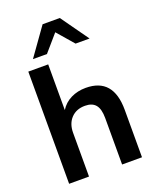

<svg xmlns="http://www.w3.org/2000/svg" viewBox="-169 -1036 922 1134"><g transform="rotate(-20 292.5 -469.5)"><path d="M65 0V-705H190V-418Q215 -458 257 -478.5Q299 -499 350 -499Q523 -499 523 -298V0H398V-292Q398 -349 376.5 -375Q355 -401 310 -401Q255 -401 222.5 -366.5Q190 -332 190 -275V0ZM116 -765 240 -939H348L472 -765H384L294 -869L204 -765Z"/></g></svg>

Font: Nunito Sans
Style: Bold
Weight: 700
Designer: Vernon Adams
Foundry: Vernon Adams
Version: Version 3.101; ttfautohint (v1.8.4.7-5d5b);gftools[0.9.27]